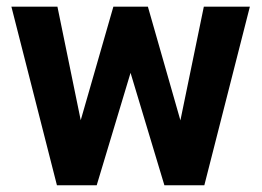

<svg xmlns="http://www.w3.org/2000/svg" viewBox="-20 -548 775 568"><path d="M513.7 -191.9 583 -528.3H719.2L584.5 0H466.3L366.2 -332.5L266.1 0H148.4L13.7 -528.3H149.9L218.8 -192.4L315.4 -528.3H417.5Z"/></svg>

Font: Roboto-o
Style: o-Bold
Weight: 700
Designer: Google
Version: Version 2.134; 2016; ttfautohint (v1.6)